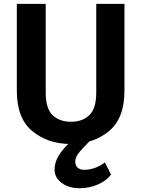

<svg xmlns="http://www.w3.org/2000/svg" viewBox="-20 -731 732 994"><path d="M67.1 -260.7Q67.1 -118.2 147.7 -51.9Q228.3 14.4 346.2 14.4Q463.6 14.4 543.9 -51.9Q624.3 -118.2 624.3 -260.7V-710.9H478.3V-252.7Q478.3 -168.5 442.3 -134.5Q406.2 -100.6 347.4 -100.6Q288.6 -100.6 252.6 -134.4Q216.6 -168.2 216.6 -252.7V-710.9H67.1ZM262.5 147.5Q262.5 187.7 298.8 215.6Q335.2 243.4 391.6 243.4Q443.6 243.4 487.8 223.6Q532 203.9 554.7 173.1L523.2 109.6Q496.6 130.4 468.5 139.3Q440.4 148.2 416 148.2Q394.5 148.2 382.1 137Q369.6 125.7 369.6 105.7Q369.6 87.2 382.9 67.5Q396.2 47.9 445.8 -2.2L386.5 -31.7Q326.7 14.4 294.6 58.6Q262.5 102.8 262.5 147.5Z"/></svg>

Font: Roboto Flex
Style: Regular
Weight: 400
Designer: Berlow after Robertson
Foundry: Google
Version: Version 3.200;gftools[0.9.32]